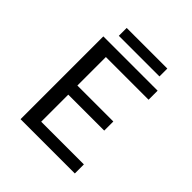

<svg xmlns="http://www.w3.org/2000/svg" viewBox="-219 -991 1148 1148"><g transform="rotate(45 355.0 -417.0)"><path d="M593 -623.5H232V-382.5H536V-305.5H232V-76.5H593V0H134V-700H593ZM197 -834.5H540.5V-768H197Z"/></g></svg>

Font: League Mono
Style: Regular
Weight: 400
Width: 6
Designer: Tyler Finck
Foundry: The League of Moveable Type / Tyler Finck
Version: Version 2.300;RELEASE